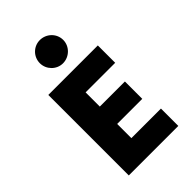

<svg xmlns="http://www.w3.org/2000/svg" viewBox="-247 -917 1004 1004"><g transform="rotate(-45 255.0 -415.0)"><path d="M253.9 -657.7C301.8 -657.7 341.3 -696.8 341.3 -743.7C341.3 -791.5 301.8 -829.6 253.9 -829.6C207 -829.6 168.5 -791.5 168.5 -743.7C168.5 -696.8 207 -657.7 253.9 -657.7ZM448.7 -466.8V-595.2H82.5V0H448.7V-128.4H230V-233.4H415.5V-361.8H230V-466.8Z"/></g></svg>

Font: Now Black
Style: Regular
Weight: 400
Designer: Alfredo Marco Pradil
Foundry: Alfredo Marco Pradil
Version: Version 1.200;hotconv 1.0.109;makeotfexe 2.5.65596